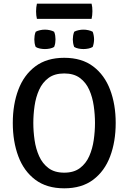

<svg xmlns="http://www.w3.org/2000/svg" viewBox="-20 -1010 698 1043"><path d="M49.5 -342Q49.5 -443 79.8 -523Q110 -603 172 -649.5Q234 -696 329 -696Q424.5 -696 486.2 -649.2Q548 -602.5 578.2 -522.5Q608.5 -442.5 608.5 -342Q608.5 -240.5 578.2 -160.2Q548 -80 486 -33.5Q424 13 329 13Q233.5 13 171.5 -33.8Q109.5 -80.5 79.5 -161Q49.5 -241.5 49.5 -342ZM161 -342Q161 -296.5 167.8 -249.2Q174.5 -202 192.5 -161.8Q210.5 -121.5 243.5 -96.8Q276.5 -72 329 -72Q381 -72 414 -96.8Q447 -121.5 464.8 -161.8Q482.5 -202 489.2 -249.2Q496 -296.5 496 -342Q496 -387.5 489.2 -434.8Q482.5 -482 464.8 -522Q447 -562 414 -586.5Q381 -611 329 -611Q276.5 -611 243.5 -586.5Q210.5 -562 192.5 -522Q174.5 -482 167.8 -434.8Q161 -387.5 161 -342ZM433.5 -743.5Q420.5 -743.5 406.5 -746.2Q392.5 -749 383 -755Q379 -765.5 377.2 -776.2Q375.5 -787 375.5 -796Q375.5 -805 377.2 -816Q379 -827 383 -837.5Q392.5 -843 406.5 -846Q420.5 -849 433.5 -849Q446 -849 460 -846Q474 -843 483.5 -837.5Q487.5 -827 489.2 -816Q491 -805 491 -796Q491 -787 489.2 -776.2Q487.5 -765.5 483.5 -755Q474 -749 460 -746.2Q446 -743.5 433.5 -743.5ZM224 -743.5Q211 -743.5 197.2 -746.2Q183.5 -749 174 -755Q169.5 -765.5 168 -776.2Q166.5 -787 166.5 -796Q166.5 -805 168 -816Q169.5 -827 174 -837.5Q183.5 -843 197.2 -846Q211 -849 224 -849Q237 -849 250.8 -846Q264.5 -843 274 -837.5Q278.5 -827 280 -816Q281.5 -805 281.5 -796Q281.5 -787 280 -776.2Q278.5 -765.5 274 -755Q264.5 -749 250.8 -746.2Q237 -743.5 224 -743.5ZM180.5 -907.5Q176 -926 176 -948Q176 -970 180.5 -990H477.5Q480 -979.5 481 -970.8Q482 -962 482 -949Q482 -926.5 477.5 -907.5Z"/></svg>

Font: Signika SC
Style: Regular
Weight: 400
Designer: Anna Giedryś
Foundry: Anna Giedryś
Version: Version 2.000; ttfautohint (v1.8.3) -l 8 -r 50 -G 200 -x 9 -